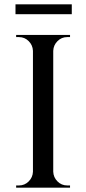

<svg xmlns="http://www.w3.org/2000/svg" viewBox="-20 -860 394 880"><path d="M224 -700V0H131V-700ZM134 -73V0H54V-10Q54 -10 60.5 -10Q67 -10 67 -10Q93 -10 111.5 -28.5Q130 -47 131 -73ZM134 -627H131Q130 -653 111.5 -671.5Q93 -690 67 -690Q67 -690 60.5 -690Q54 -690 54 -690V-700H134ZM221 -73H224Q225 -47 243.5 -28.5Q262 -10 288 -10Q288 -10 294 -10Q300 -10 301 -10V0H221ZM221 -627V-700H301V-690Q300 -690 294 -690Q288 -690 288 -690Q262 -690 243.5 -671.5Q225 -653 224 -627ZM51 -840H309V-795H51Z"/></svg>

Font: Cinzel Medium
Style: Regular
Weight: 500
Designer: Natanael Gama
Version: Version 2.000